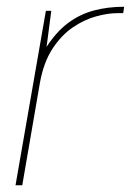

<svg xmlns="http://www.w3.org/2000/svg" viewBox="-20 -549 388 569"><path d="M26 0 116 -517H132L118 -410Q147 -455 182 -481Q217 -507 258.5 -518Q300 -529 348 -529L345 -510H327Q300 -510 265 -500.5Q230 -491 196 -468Q162 -445 135.5 -404.5Q109 -364 98 -302L46 0Z"/></svg>

Font: DM Sans 11pt Thin
Style: Italic
Weight: 250
Italic angle: -10°
Version: Version 4.004;gftools[0.9.30]